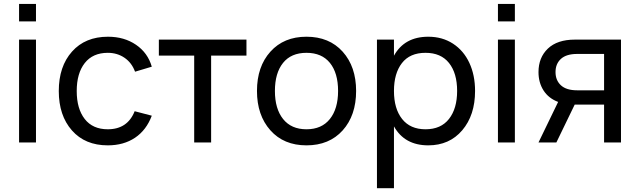

<svg xmlns="http://www.w3.org/2000/svg" viewBox="-20 -748 3350 1008"><path d="M168.9 -635.7H80.1V-727.5H168.9ZM168.9 0H80.1V-540H168.9Z M545.9 15.1Q426.8 15.1 357.7 -63.2Q288.6 -141.6 288.6 -270Q288.6 -399.4 358.2 -477.3Q427.7 -555.2 546.9 -555.2Q632.3 -555.2 694.1 -512.9Q755.9 -470.7 776.9 -397.9L689 -371.6Q671.9 -418.5 633.8 -444.6Q595.7 -470.7 545.9 -470.7Q467.3 -470.7 425 -417Q382.8 -363.3 382.8 -270Q382.8 -177.2 424.8 -123.3Q466.8 -69.3 545.9 -69.3Q649.4 -69.3 687 -164.1L776.9 -140.6Q748.5 -64.9 689 -24.9Q629.4 15.1 545.9 15.1Z M1088.4 0H999.5V-456.1H814V-540H1273.9V-456.1H1088.4Z M1588.9 15.1Q1469.7 15.1 1399.4 -64Q1329.1 -143.1 1329.1 -270.5Q1329.1 -398.4 1399.7 -476.8Q1470.2 -555.2 1588.9 -555.2Q1708.5 -555.2 1779.1 -476.6Q1849.6 -397.9 1849.6 -270.5Q1849.6 -142.1 1779.1 -63.5Q1708.5 15.1 1588.9 15.1ZM1588.9 -69.3Q1668.9 -69.3 1711.9 -123.3Q1754.9 -177.2 1754.9 -270.5Q1754.9 -364.7 1712.2 -417.7Q1669.4 -470.7 1588.9 -470.7Q1508.3 -470.7 1465.8 -417.5Q1423.3 -364.3 1423.3 -270.5Q1423.3 -176.8 1466.3 -123Q1509.3 -69.3 1588.9 -69.3Z M2048.3 240.2H1959V-540H2048.3V-455.6Q2103.5 -555.2 2228.5 -555.2Q2302.2 -555.2 2358.2 -518.8Q2414.1 -482.4 2444.1 -418Q2474.1 -353.5 2474.1 -270.5Q2474.1 -143.1 2406.7 -64Q2339.4 15.1 2228.5 15.1Q2104 15.1 2048.3 -84.5ZM2213.9 -69.3Q2294.9 -69.3 2337.4 -123.8Q2379.9 -178.2 2379.9 -270.5Q2379.9 -363.8 2337.4 -417.2Q2294.9 -470.7 2213.9 -470.7Q2131.8 -470.7 2090.1 -416.7Q2048.3 -362.8 2048.3 -270.5Q2048.3 -177.2 2091.1 -123.3Q2133.8 -69.3 2213.9 -69.3Z M2683.1 -635.7H2594.2V-727.5H2683.1ZM2683.1 0H2594.2V-540H2683.1Z M2900.9 0H2807.1L2910.2 -212.9Q2859.9 -231.9 2833.5 -273.2Q2807.1 -314.5 2807.1 -369.6Q2807.1 -445.8 2856.4 -492.9Q2905.8 -540 2998 -540H3240.2V0H3151.4V-198.7H2997.1ZM3151.4 -464.8H3009.8Q2953.6 -464.8 2925 -439Q2896.5 -413.1 2896.5 -369.6Q2896.5 -326.2 2925 -300Q2953.6 -273.9 3009.8 -273.9H3151.4Z"/></svg>

Font: Vela Sans Med
Style: Regular
Weight: 500
Designer: Principal design: Mikhail Sharanda - project Manrope.
Design modification: Ravid Balaliev
Foundry: Mikhail Sharanda
Version: Version 1.001